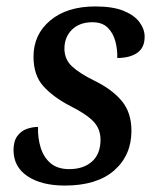

<svg xmlns="http://www.w3.org/2000/svg" viewBox="-20 -566 487 596"><path d="M181 10Q109 10 65.5 -19Q22 -48 22 -100Q22 -128 34 -144Q46 -160 63.5 -166Q81 -172 98 -172Q97 -137 106.5 -107Q116 -77 137.5 -59Q159 -41 195 -41Q239 -41 265.5 -64.5Q292 -88 292 -132Q292 -166 270 -189Q248 -212 198 -237Q146 -264 115 -298Q84 -332 84 -390Q84 -459 136 -502.5Q188 -546 276 -546Q331 -546 364.5 -532Q398 -518 413.5 -496.5Q429 -475 429 -452Q429 -418 406 -402Q383 -386 344 -386Q345 -412 338 -438Q331 -464 314 -480.5Q297 -497 267 -497Q227 -497 203.5 -474Q180 -451 180 -415Q180 -382 203.5 -360Q227 -338 274 -315Q329 -288 358.5 -252Q388 -216 388 -160Q388 -84 334.5 -37Q281 10 181 10Z"/></svg>

Font: Noto Serif SemiCondensed Medium
Style: Italic
Weight: 500
Width: 4
Italic angle: -12°
Designer: Monotype Design Team
Foundry: Monotype Imaging Inc.
Version: Version 2.013